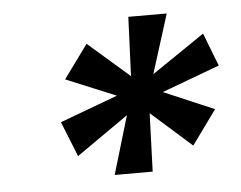

<svg xmlns="http://www.w3.org/2000/svg" viewBox="-37 -780 580 463"><g transform="rotate(-5 253.0 -548.5)"><path d="M223 -360 265 -501 139 -413 105 -498 245 -550 124 -600 183 -681 283 -594 289 -737H382L337 -594L465 -681L496 -601L356 -549L478 -497L418 -414L320 -501L315 -360Z"/></g></svg>

Font: DeepMind Sans
Style: Bold Italic
Weight: 700
Italic angle: -10°
Designer: Jonny Pinhorn / Modifications: Colophon Foundry
Foundry: Colophon Foundry
Version: Version 1.002; ttfautohint (v1.8.2)